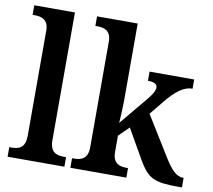

<svg xmlns="http://www.w3.org/2000/svg" viewBox="-82 -855 1055 949"><g transform="rotate(10 445.0 -380.0)"><path d="M15 0H300V-48H289C249 -48 219 -60 219 -120V-760H15V-712H26C56 -712 95 -704 95 -648V-120C95 -60 66 -48 26 -48H15Z M330 0H611V-48H602C572 -48 534 -56 534 -114V-197L585 -247L668 -102C719 -13 750 0 877 0H890V-48H887C853 -48 826 -77 792 -132L669 -331L726 -401C774 -460 814 -490 857 -490V-536H633V-490C663 -490 680 -482 680 -465C680 -452 674 -434 645 -400L529 -260C530 -267 534 -341 534 -376V-760H330V-712H340C371 -712 409 -704 409 -648V-116C409 -56 372 -48 340 -48H330Z"/></g></svg>

Font: Noto Serif Devanagari SemiCondensed SemiBold
Style: Regular
Weight: 600
Width: 4
Designer: Universal Thirst, Indian Type Foundry and the Monotype Design Team
Foundry: Monotype Imaging Inc.
Version: Version 2.004